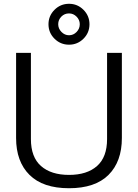

<svg xmlns="http://www.w3.org/2000/svg" viewBox="-20 -978 728 1013"><path d="M344.2 -742.2Q299.3 -742.2 267.6 -773.7Q235.8 -805.2 235.8 -850.1Q235.8 -894.5 267.6 -926.3Q299.3 -958 344.2 -958Q388.7 -958 420.4 -926.3Q452.1 -894.5 452.1 -850.1Q452.1 -805.2 420.4 -773.7Q388.7 -742.2 344.2 -742.2ZM400.9 -850.1Q400.9 -873 384 -890.1Q367.2 -907.2 344.2 -907.2Q320.3 -907.2 303.7 -890.4Q287.1 -873.5 287.1 -850.1Q287.1 -827.1 304.2 -809.6Q321.3 -792 344.2 -792Q367.2 -792 384 -809.3Q400.9 -826.7 400.9 -850.1ZM64.9 -250V-699.2H143.1V-244.1Q143.1 -148.9 196.3 -102.1Q249.5 -55.2 344.2 -55.2Q439 -55.2 491.9 -102.1Q544.9 -148.9 544.9 -244.1V-699.2H623V-250Q623 -125.5 552.5 -55.2Q481.9 15.1 344.2 15.1Q206.5 15.1 135.7 -55.2Q64.9 -125.5 64.9 -250Z"/></svg>

Font: Prompt Light
Style: Regular
Weight: 300
Designer: Katatrad Team
Foundry: CadsonDemak
Version: Version 1.000;PS 001.000;hotconv 1.0.88;makeotf.lib2.5.64775